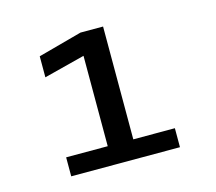

<svg xmlns="http://www.w3.org/2000/svg" viewBox="-70 -785 665 591"><g transform="rotate(-15 262.5 -490.0)"><path d="M89 -280V-340.5H221.5V-628.5L91 -595V-662L231 -700H303V-340.5H435.5V-280Z"/></g></svg>

Font: Trispace SemiExpanded
Style: Regular
Weight: 400
Width: 6
Designer: Tyler Finck
Foundry: Etcetera Type Company
Version: Version 1.210; ttfautohint (v1.8.3)